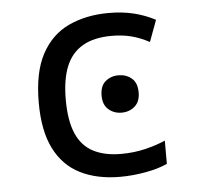

<svg xmlns="http://www.w3.org/2000/svg" viewBox="-45 -593 690 650"><g transform="rotate(-5 300.0 -268.0)"><path d="M338 10Q260 10 203 -18.5Q146 -47 115.5 -107.5Q85 -168 85 -264Q85 -367 118.5 -429Q152 -491 211.5 -518.5Q271 -546 347 -546Q394 -546 432.5 -536.5Q471 -527 505 -509L478 -436Q446 -453 416 -460.5Q386 -468 351 -468Q290 -468 251.5 -445.5Q213 -423 195 -378.5Q177 -334 177 -266Q177 -195 196 -151Q215 -107 253.5 -87Q292 -67 348 -67Q392 -67 431 -76.5Q470 -86 499 -99V-20Q469 -6 425 2Q381 10 338 10ZM362 -206Q336 -206 317.5 -222Q299 -238 299 -269Q299 -302 317.5 -317.5Q336 -333 362 -333Q388 -333 406.5 -317.5Q425 -302 425 -269Q425 -238 406.5 -222Q388 -206 362 -206Z"/></g></svg>

Font: Noto Sans Mono
Style: Regular
Weight: 400
Designer: Monotype Design Team
Foundry: Monotype Imaging Inc.
Version: Version 2.014